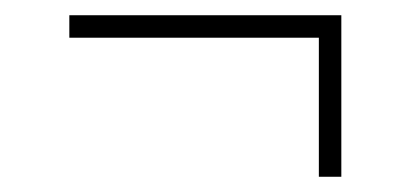

<svg xmlns="http://www.w3.org/2000/svg" viewBox="-20 -344 540 252"><path d="M71 -324H428V-112H398.5V-294.5H71Z"/></svg>

Font: Newsreader Text Light
Style: Regular
Weight: 300
Designer: Hugues Gentile
Foundry: Production Type
Version: Version 1.002